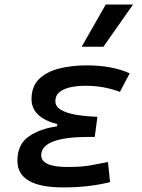

<svg xmlns="http://www.w3.org/2000/svg" viewBox="-20 -815 626 845"><path d="M258.3 9.8Q56.6 9.8 56.6 -107.4Q56.6 -179.2 106 -213.9Q155.3 -248.5 230.5 -258.8L232.4 -268.6Q118.7 -298.3 118.7 -378.9Q118.7 -434.6 151.9 -467Q185.1 -499.5 240.2 -513.4Q295.4 -527.3 360.8 -527.3Q474.1 -527.3 550.8 -492.2L507.8 -410.6Q437.5 -437.5 356 -437.5Q321.3 -437.5 291 -431.2Q260.7 -424.8 242.2 -409.9Q223.6 -395 223.6 -368.7Q223.6 -308.1 408.7 -300.8L397 -212.4H371.6Q161.6 -212.4 161.6 -131.8Q161.6 -80.1 277.8 -80.1Q338.9 -80.1 380.6 -87.6Q422.4 -95.2 455.1 -102.1L464.4 -13.7Q423.3 -2.9 371.3 3.4Q319.3 9.8 258.3 9.8ZM339.4 -609.4 445.3 -794.9H565.4L435.1 -609.4Z"/></svg>

Font: Cascadia Mono PL
Style: Italic
Weight: 400
Italic angle: -10°
Monospace: yes
Designer: Aaron Bell
Foundry: Saja Typeworks
Version: Version 2404.023; ttfautohint (v1.8.4)